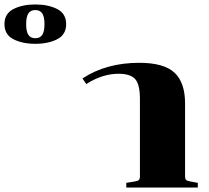

<svg xmlns="http://www.w3.org/2000/svg" viewBox="-361 -839 933 859"><path d="M-65 -731Q-65 -684 -105 -663.5Q-145 -643 -203 -643Q-261 -643 -301 -663.5Q-341 -684 -341 -731Q-341 -778 -301 -798.5Q-261 -819 -203 -819Q-145 -819 -105 -798.5Q-65 -778 -65 -731ZM-162 -731Q-162 -764 -172 -779Q-182 -794 -203 -794Q-224 -794 -234 -779Q-244 -764 -244 -731Q-244 -698 -234 -683Q-224 -668 -203 -668Q-182 -668 -172 -683Q-162 -698 -162 -731ZM204 -21 241 -27Q255 -29 260 -33.5Q265 -38 265 -50V-396Q265 -462 243.5 -485.5Q222 -509 170 -509Q97 -509 25 -463L8 -488Q114 -558 262 -558Q372 -558 419.5 -514Q467 -470 467 -376V-49Q467 -38 471.5 -34Q476 -30 491 -27L524 -21V0H204Z"/></svg>

Font: Chonburi
Style: Regular
Weight: 400
Designer: Thanarat Vachiruckul and Stawix Ruecha
Foundry: Cadson Demak & Katatrad
Version: Version 1.000